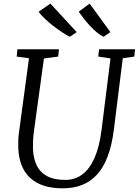

<svg xmlns="http://www.w3.org/2000/svg" viewBox="-20 -1010 752 1040"><path d="M645 -694.5 596.5 -306Q585.5 -220 562 -159.5Q538.5 -99 503.2 -61.8Q468 -24.5 422.2 -7.2Q376.5 10 321 10Q240 10 187.2 -16.5Q134.5 -43 108 -92Q81.5 -141 79 -208.5Q78.5 -227 79 -247.8Q79.5 -268.5 82.5 -290L137 -694.5L70.5 -703.5L74.5 -743H299.5L295 -703.5L218 -693.5L163.5 -296.5Q160 -270 159 -247.5Q158 -225 158.5 -204Q160.5 -152.5 178.8 -114.5Q197 -76.5 234.8 -56Q272.5 -35.5 333.5 -35.5Q386 -35.5 425.8 -65Q465.5 -94.5 492 -154.5Q518.5 -214.5 530 -306L578.5 -693.5L512.5 -703.5L516.5 -743H711.5L707.5 -703.5ZM578 -836 541 -811Q522.5 -819.5 503.8 -835.2Q485 -851 467.2 -870.2Q449.5 -889.5 433.8 -909.5Q418 -929.5 406.5 -947L465.5 -990.5ZM395.5 -836 358.5 -811Q340.5 -819.5 316.5 -835.2Q292.5 -851 267.8 -870.2Q243 -889.5 222 -909.5Q201 -929.5 189 -946.5L253 -990.5Z"/></svg>

Font: Merriweather 20pt Light
Style: Italic
Weight: 300
Italic angle: -7.8°
Version: Version 2.101